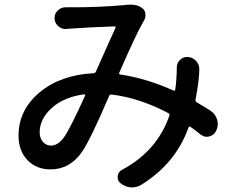

<svg xmlns="http://www.w3.org/2000/svg" viewBox="-20 -770 1026 834"><path d="M256.8 -171.9Q284.2 -210 349.6 -354.5Q350.6 -356.4 349.1 -358.4Q347.7 -360.4 344.7 -360.4Q255.9 -347.7 204.1 -300.3Q152.3 -252.9 152.3 -195.3Q152.3 -169.9 166.5 -153.8Q180.7 -137.7 201.2 -137.7Q231.4 -137.7 256.8 -171.9ZM894.5 -289.1Q915 -275.4 922.9 -251Q925.8 -241.2 925.8 -231.4Q925.8 -217.8 919.9 -204.1L918.9 -202.1Q910.2 -182.6 889.6 -177.7Q883.8 -175.8 878.9 -175.8Q864.3 -175.8 851.6 -185.5Q830.1 -203.1 807.6 -218.8Q800.8 -222.7 798.8 -215.8Q742.2 -58.6 592.8 33.2Q574.2 43.9 554.7 43.9Q550.8 43.9 546.9 43.9Q522.5 41 502.9 25.4Q491.2 15.6 491.2 0Q491.2 -2 491.2 -4.9Q493.2 -23.4 509.8 -32.2Q662.1 -113.3 715.8 -267.6Q717.8 -275.4 711.9 -278.3Q585.9 -344.7 464.8 -359.4Q457 -360.4 454.1 -353.5Q373 -164.1 336.9 -111.3Q284.2 -34.2 199.2 -34.2Q138.7 -34.2 99.6 -74.2Q60.5 -114.3 60.5 -180.7Q60.5 -292 151.4 -368.2Q242.2 -444.3 385.7 -452.1Q393.6 -452.1 396.5 -459Q465.8 -615.2 481.4 -648.4Q483.4 -650.4 481.9 -652.8Q480.5 -655.3 477.5 -655.3Q384.8 -652.3 295.9 -646.5Q285.2 -645.5 269.5 -644.5Q267.6 -643.6 265.6 -643.6Q247.1 -643.6 233.4 -656.2Q216.8 -669.9 216.8 -692.4Q216.8 -710.9 231 -724.6Q245.1 -738.3 264.6 -738.3Q265.6 -738.3 265.6 -738.3Q281.2 -738.3 293 -738.3Q411.1 -738.3 509.8 -747.1Q519.5 -747.1 528.3 -749Q539.1 -750 547.9 -750Q578.1 -750 598.6 -734.4Q610.4 -724.6 611.8 -708Q613.3 -691.4 603.5 -677.7Q601.6 -674.8 600.6 -671.9Q576.2 -632.8 498 -454.1Q495.1 -447.3 502.9 -446.3Q615.2 -429.7 733.4 -377Q740.2 -374 741.2 -380.9Q745.1 -406.2 746.1 -429.7Q748 -452.1 748 -476.6Q748 -497.1 762.7 -510.7Q775.4 -522.5 792 -522.5Q794.9 -522.5 796.9 -522.5Q818.4 -520.5 833 -503.9Q845.7 -489.3 845.7 -469.7Q845.7 -422.9 829.1 -335.9Q828.1 -329.1 835 -325.2Q862.3 -309.6 894.5 -289.1Z"/></svg>

Font: Gen Jyuu Gothic P Medium
Style: Regular
Weight: 500
Designer: [Source Han Sans]
Ryoko NISHIZUKA  (kana & ideographs); Paul D. Hunt (Latin, Greek & Cyrillic); Wenlong ZHANG  (bopomofo
Version: Version 1.002.20150607